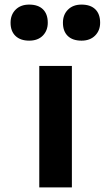

<svg xmlns="http://www.w3.org/2000/svg" viewBox="-20 -816 485 836"><path d="M151 0V-529H293V0ZM335 -639Q296 -639 275 -659.5Q254 -680 254 -717Q254 -752 276 -774Q298 -796 335 -796Q374 -796 395 -775.5Q416 -755 416 -717Q416 -683 394 -661Q372 -639 335 -639ZM107 -639Q69 -639 47.5 -659.5Q26 -680 26 -717Q26 -752 48 -774Q70 -796 107 -796Q146 -796 167 -775.5Q188 -755 188 -717Q188 -683 166.5 -661Q145 -639 107 -639Z"/></svg>

Font: Lexend Mega SemiBold
Style: Regular
Weight: 600
Designer: Bonnie Shaver-Troup, Thomas Jockin
Foundry: Lexend
Version: Version 1.007